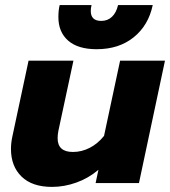

<svg xmlns="http://www.w3.org/2000/svg" viewBox="-20 -718 667 753"><path d="M209 -651Q209 -678 214 -698H339Q336 -686 336 -675Q336 -636 377 -636Q402 -636 419 -652Q436 -668 443 -698H579Q562 -618 504 -571.5Q446 -525 359 -525Q286 -525 247.5 -558.5Q209 -592 209 -651ZM23 -134Q23 -158 29 -185L92 -480H268L209 -205Q206 -190 206 -176Q206 -122 266 -122Q300 -122 331.5 -138Q363 -154 388 -185L451 -480H627L525 0H355L366 -52Q327 -19 279.5 -2Q232 15 184 15Q106 15 64.5 -25.5Q23 -66 23 -134Z"/></svg>

Font: Prompt Bold
Style: Bold Italic
Weight: 700
Italic angle: -12°
Designer: Katatrad Team
Foundry: CadsonDemak
Version: Version 1.000